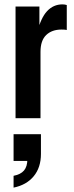

<svg xmlns="http://www.w3.org/2000/svg" viewBox="-20 -540 340 877"><path d="M51 0V-510H160V-391H165V0ZM165 -303 149 -388Q166 -458 195 -489Q224 -520 265 -520Q276 -520 285 -517V-403Q282 -404 276 -404.5Q270 -405 261 -405Q217 -405 191 -380Q165 -355 165 -303ZM42 317V263Q74 257 89.5 239Q105 221 105 187L147 195H42V73H167V163Q167 225 134 265Q101 305 42 317Z"/></svg>

Font: Instrument Sans Condensed SemiBold
Style: Regular
Weight: 600
Width: 3
Designer: Rodrigo Fuenzalida
Foundry: fragTYPE
Version: Version 1.000;gftools[0.9.28]